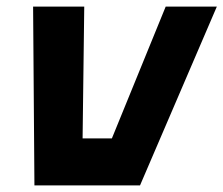

<svg xmlns="http://www.w3.org/2000/svg" viewBox="-20 -560 675 580"><path d="M84 0 80 -540H234.5L229.5 -142H318L480.5 -540H635L403 0ZM159.5 -71H359L531 -470L359 -71H159.5L157 -470Z"/></svg>

Font: Tourney Black
Style: Italic
Weight: 900
Italic angle: -12°
Version: Version 1.015